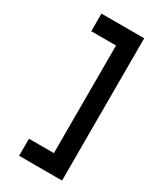

<svg xmlns="http://www.w3.org/2000/svg" viewBox="-194 -734 737 887"><g transform="rotate(30 175.0 -290.5)"><path d="M299 89H70V-2H203V-576H71V-670H299Z"/></g></svg>

Font: Inconsolata ExtraCondensed ExtraBold
Style: Regular
Weight: 800
Width: 2
Monospace: yes
Designer: Raph Levien, Cyreal, Brenton Simpson
Foundry: Raph Levien, Cyreal, Google
Version: Version 3.001; ttfautohint (v1.8.2.53-6de2)